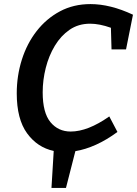

<svg xmlns="http://www.w3.org/2000/svg" viewBox="-20 -733 671 940"><path d="M62 -276Q62 -362 87 -441Q112 -520 159.5 -581Q207 -642 273.5 -677.5Q340 -713 423 -713Q520 -713 631 -661L597 -491H526L523 -597Q467 -617 421 -617Q364 -617 321 -587.5Q278 -558 248.5 -509Q219 -460 204 -400.5Q189 -341 189 -281Q189 -181 227 -135Q265 -89 326 -89Q410 -89 515 -163L555 -87Q502 -48 450 -24.5Q398 -1 349 7L303 187H232L243 6Q163 -11 112.5 -80.5Q62 -150 62 -276Z"/></svg>

Font: Bitter SemiBold
Style: Italic
Weight: 600
Italic angle: -9°
Designer: Sol Matas, and Bitter project Authors
Foundry: Sol Matas
Version: Version 2.001